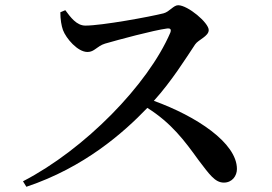

<svg xmlns="http://www.w3.org/2000/svg" viewBox="-20 -720 1040 735"><path d="M211 -673C211 -646 215 -622 221 -605C233 -573 277 -521 315 -521C342 -521 350 -543 382 -553C434 -568 567 -604 620 -611C631 -612 637 -609 632 -595C546 -395 304 -148 68 -26L81 -5C302 -79 452 -211 544 -307C636 -249 686 -182 740 -107C782 -52 803 -21 837 -21C869 -21 887 -47 887 -73C887 -173 732 -275 569 -334C637 -409 693 -499 727 -550C739 -568 779 -581 779 -605C779 -633 699 -700 662 -700C644 -700 629 -675 606 -669C555 -656 370 -622 307 -622C273 -622 250 -654 230 -681Z"/></svg>

Font: Noto Serif CJK SC SemiBold
Style: Regular
Weight: 600
Designer: Ryoko NISHIZUKA 西塚涼子 (kana & ideographs); Frank Grießhammer (Latin, Greek & Cyrillic); Wenlong ZHANG 张文龙 (bopomofo); San
Foundry: Adobe
Version: Version 2.001;hotconv 1.1.0;makeotfexe 2.6.0